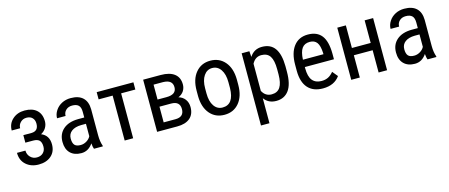

<svg xmlns="http://www.w3.org/2000/svg" viewBox="-47 -1107 4399 1879"><g transform="rotate(-15 2152.5 -167.5)"><path d="M388.7 -384.3Q388.7 -348.6 370.6 -318.8Q352.5 -289.1 319.3 -271.5Q397 -239.7 397 -148.4Q397 -74.7 348.9 -32.7Q300.8 9.3 222.2 9.3Q144.5 9.3 94.5 -35.4Q44.4 -80.1 44.4 -156.2H129.9Q129.9 -117.2 156.2 -89.8Q182.6 -62.5 222.2 -62.5Q262.2 -62.5 286.4 -86.4Q310.5 -110.4 310.5 -148.4Q310.5 -192.9 290.8 -212.2Q271 -231.4 228.5 -231.4H149.4V-307.6H234.4Q302.7 -310.1 302.7 -383.8Q302.7 -420.9 281.5 -442.6Q260.3 -464.4 222.7 -464.4Q186 -464.4 161.4 -439.9Q136.7 -415.5 136.7 -380.9H51.3Q51.3 -449.7 100.1 -493.7Q148.9 -537.6 222.7 -537.6Q301.3 -537.6 345 -497.6Q388.7 -457.5 388.7 -384.3Z M782.7 0Q774.9 -17.1 771.5 -57.6Q725.6 9.8 654.3 9.8Q582.5 9.8 542.2 -30.5Q502 -70.8 502 -144Q502 -224.6 556.6 -272Q611.3 -319.3 706.5 -320.3H770V-376.5Q770 -423.8 749 -443.8Q728 -463.9 685.1 -463.9Q646 -463.9 621.6 -440.7Q597.2 -417.5 597.2 -381.8H510.7Q510.7 -422.4 534.7 -459.2Q558.6 -496.1 599.1 -517.1Q639.6 -538.1 689.5 -538.1Q770.5 -538.1 812.7 -497.8Q855 -457.5 856 -380.4V-113.8Q856.4 -52.7 872.6 -7.8V0ZM667.5 -68.8Q699.2 -68.8 728 -86.4Q756.8 -104 770 -130.4V-256.3H721.2Q659.7 -255.4 624 -228.8Q588.4 -202.1 588.4 -154.3Q588.4 -109.4 606.4 -89.1Q624.5 -68.8 667.5 -68.8Z M1323.7 -455.1H1179.7V0H1093.8V-455.1H951.7V-528.3H1323.7Z M1422.4 0V-528.3H1599.6Q1690.4 -528.3 1738.3 -491.2Q1786.1 -454.1 1786.1 -383.3Q1786.1 -346.7 1767.1 -317.4Q1748 -288.1 1711.4 -272.5Q1752 -261.7 1776.6 -229Q1801.3 -196.3 1801.3 -149.9Q1801.3 -76.7 1755.6 -38.3Q1710 0 1626.5 0ZM1508.3 -231.9V-72.8H1627.4Q1714.8 -72.8 1714.8 -152.8Q1714.8 -231.9 1626.5 -231.9ZM1508.3 -304.2H1598.6Q1699.7 -304.2 1699.7 -378.4Q1699.7 -453.1 1604.5 -455.1H1508.3Z M1899.9 -288.6Q1899.9 -403.8 1955.8 -470.9Q2011.7 -538.1 2103.5 -538.1Q2195.3 -538.1 2251.2 -472.7Q2307.1 -407.2 2308.6 -294.4V-238.8Q2308.6 -124 2252.9 -57.1Q2197.3 9.8 2104.5 9.8Q2012.7 9.8 1957.3 -55.2Q1901.9 -120.1 1899.9 -231ZM1986.3 -238.8Q1986.3 -157.2 2018.3 -110.6Q2050.3 -64 2104.5 -64Q2218.8 -64 2222.2 -229V-288.6Q2222.2 -369.6 2189.9 -416.7Q2157.7 -463.9 2103.5 -463.9Q2050.3 -463.9 2018.3 -416.7Q1986.3 -369.6 1986.3 -289.1Z M2801.8 -238.8Q2801.8 -113.3 2756.6 -51.8Q2711.4 9.8 2628.9 9.8Q2549.3 9.8 2506.3 -50.3V203.1H2420.4V-528.3H2498.5L2502.9 -469.7Q2546.4 -538.1 2627.4 -538.1Q2714.4 -538.1 2757.3 -477.5Q2800.3 -417 2801.8 -296.4ZM2715.8 -288.1Q2715.8 -377 2688.5 -419.2Q2661.1 -461.4 2600.6 -461.4Q2538.6 -461.4 2506.3 -399.4V-124.5Q2538.1 -64 2601.6 -64Q2660.2 -64 2687.7 -106.2Q2715.3 -148.4 2715.8 -235.4Z M3102.1 9.8Q3003.4 9.8 2950.7 -49.1Q2897.9 -107.9 2897 -221.7V-285.6Q2897 -403.8 2948.5 -470.9Q3000 -538.1 3092.3 -538.1Q3185.1 -538.1 3231 -479Q3276.9 -419.9 3277.8 -294.9V-238.3H2982.9V-226.1Q2982.9 -141.1 3014.9 -102.5Q3046.9 -64 3106.9 -64Q3145 -64 3174.1 -78.4Q3203.1 -92.8 3228.5 -124L3273.4 -69.3Q3217.3 9.8 3102.1 9.8ZM3092.3 -463.9Q3038.6 -463.9 3012.7 -427Q2986.8 -390.1 2983.4 -312.5H3191.4V-324.2Q3188 -399.4 3164.3 -431.6Q3140.6 -463.9 3092.3 -463.9Z M3752.4 0H3666.5V-225.6H3476.1V0H3389.2V-528.3H3476.1V-299.3H3666.5V-528.3H3752.4Z M4162.1 0Q4154.3 -17.1 4150.9 -57.6Q4105 9.8 4033.7 9.8Q3961.9 9.8 3921.6 -30.5Q3881.3 -70.8 3881.3 -144Q3881.3 -224.6 3936 -272Q3990.7 -319.3 4085.9 -320.3H4149.4V-376.5Q4149.4 -423.8 4128.4 -443.8Q4107.4 -463.9 4064.5 -463.9Q4025.4 -463.9 4001 -440.7Q3976.6 -417.5 3976.6 -381.8H3890.1Q3890.1 -422.4 3914.1 -459.2Q3938 -496.1 3978.5 -517.1Q4019 -538.1 4068.8 -538.1Q4149.9 -538.1 4192.1 -497.8Q4234.4 -457.5 4235.4 -380.4V-113.8Q4235.8 -52.7 4252 -7.8V0ZM4046.9 -68.8Q4078.6 -68.8 4107.4 -86.4Q4136.2 -104 4149.4 -130.4V-256.3H4100.6Q4039.1 -255.4 4003.4 -228.8Q3967.8 -202.1 3967.8 -154.3Q3967.8 -109.4 3985.8 -89.1Q4003.9 -68.8 4046.9 -68.8Z"/></g></svg>

Font: Roboto Condensed
Style: Regular
Weight: 400
Designer: Google
Version: Version 2.001047; 2015